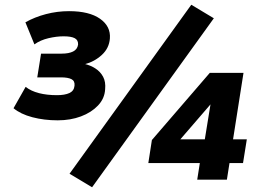

<svg xmlns="http://www.w3.org/2000/svg" viewBox="-20 -757 1094 809"><path d="M223 -250Q166 -250 116.5 -263Q67 -276 37 -301L88 -391Q111 -373 144.5 -364.5Q178 -356 220 -356Q253 -356 272.5 -365Q292 -374 294 -396Q296 -416 281 -423.5Q266 -431 237 -431H137L153 -531H240Q270 -531 288 -540Q306 -549 309 -569Q310 -588 295 -596Q280 -604 248 -604Q218 -604 184 -596Q150 -588 125 -570L87 -663Q126 -685 173.5 -697.5Q221 -710 271 -710Q356 -710 401.5 -678Q447 -646 443 -595Q440 -554 409 -525.5Q378 -497 336 -486L335 -488Q361 -482 382 -468.5Q403 -455 414.5 -433.5Q426 -412 423 -381Q421 -342 393 -312.5Q365 -283 321 -266.5Q277 -250 223 -250ZM368 32 273 -25 786 -737 881 -680ZM811 0 822 -70H605L620 -167L864 -450H1006L962 -170H1020L1004 -70H947L936 0ZM843 -170 869 -330H878L727 -155L724 -170Z"/></svg>

Font: Nunito Sans 9pt Black
Style: Italic
Weight: 900
Italic angle: -9°
Version: Version 3.101;gftools[0.9.27]